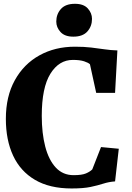

<svg xmlns="http://www.w3.org/2000/svg" viewBox="-20 -1002 708 1032"><path d="M365 11Q247 11 168.2 -35.2Q89.5 -81.5 50.5 -165.5Q11.5 -249.5 11.5 -363Q11.5 -484 59.8 -571Q108 -658 192 -704.5Q276 -751 382.5 -751Q432 -751 470 -746.5Q508 -742 541.8 -737Q575.5 -732 611 -731L598.5 -503H497L463.5 -656.5Q455 -665 432.2 -672.5Q409.5 -680 371.5 -680Q297 -680 250.8 -605.5Q204.5 -531 204.5 -379Q204.5 -286 223.2 -214Q242 -142 280 -101.2Q318 -60.5 375.5 -60.5Q420 -60.5 441.8 -69.8Q463.5 -79 476 -91.5L523 -211.5L618.5 -202.5L598.5 -27Q565 -24.5 535.5 -15Q506 -5.5 467 2.8Q428 11 365 11ZM373.5 -805Q328 -805 305.2 -830Q282.5 -855 282.5 -886Q282.5 -925.5 307.2 -953.5Q332 -981.5 382.5 -981.5H383.5Q429.5 -981.5 452 -956.5Q474.5 -931.5 474.5 -900.5Q474.5 -861 449.8 -833Q425 -805 374.5 -805Z"/></svg>

Font: Merriweather Black
Style: Regular
Weight: 900
Designer: Eben Sorkin
Foundry: Eben Sorkin
Version: Version 2.200;gftools[0.9.31]